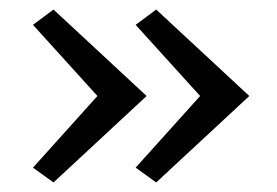

<svg xmlns="http://www.w3.org/2000/svg" viewBox="-20 -412 581 402"><path d="M287 -211 92 -30 49 -61 184 -211 49 -360 92 -392ZM502 -211 307 -30 264 -61 399 -211 264 -360 307 -392Z"/></svg>

Font: Ysabeau Infant Medium
Style: Regular
Weight: 500
Designer: Christian Thalmann (Catharsis Fonts)
Version: Version 0.003